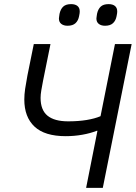

<svg xmlns="http://www.w3.org/2000/svg" viewBox="-20 -912 662 932"><path d="M398 0 453 -277H449Q419 -265 379.5 -258Q340 -251 299 -251Q197 -251 147.5 -297.5Q98 -344 98 -429Q98 -453 102 -480.5Q106 -508 113 -545L144 -698H225L189 -520Q184 -494 180.5 -473.5Q177 -453 177 -437Q177 -378 210.5 -350.5Q244 -323 311 -323Q360 -323 400 -329.5Q440 -336 468 -348L538 -698H619L479 0ZM308 -787Q289 -787 277.5 -796Q266 -805 266 -822Q266 -826 267 -831Q268 -836 269 -845Q274 -868 287 -880Q300 -892 325 -892Q345 -892 356 -883Q367 -874 367 -857Q367 -853 366.5 -848Q366 -843 364 -834Q360 -812 346.5 -799.5Q333 -787 308 -787ZM490 -787Q471 -787 459.5 -796Q448 -805 448 -822Q448 -826 449 -831Q450 -836 451 -845Q456 -868 469 -880Q482 -892 507 -892Q527 -892 538 -883Q549 -874 549 -857Q549 -853 548.5 -848Q548 -843 546 -834Q542 -812 528.5 -799.5Q515 -787 490 -787Z"/></svg>

Font: IBM Plex Sans
Style: Italic
Weight: 400
Italic angle: -11.31°
Designer: Mike Abbink, Paul van der Laan, Pieter van Rosmalen
Foundry: Bold Monday
Version: Version 3.201